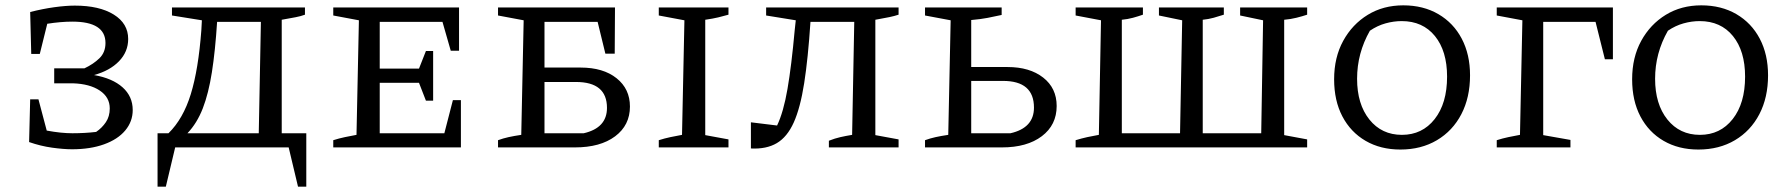

<svg xmlns="http://www.w3.org/2000/svg" viewBox="-20 -552 6702 719"><path d="M89 -20 93 -180H124L155 -63Q182 -58 206 -55.5Q230 -53 251 -53Q298 -53 340 -58Q362 -73 376.5 -94.5Q391 -116 391 -146Q391 -188 353.5 -213Q316 -238 253 -240H183V-296H296Q330 -312 352.5 -334Q375 -356 375 -391Q375 -471 251 -471Q208 -471 157 -463L129 -350H97L93 -507Q140 -519 183.5 -525Q227 -531 260 -531Q352 -531 406 -497.5Q460 -464 460 -406Q460 -358 425.5 -322.5Q391 -287 332 -271Q401 -259 439 -225Q477 -191 477 -140Q477 -97 449 -63.5Q421 -30 369.5 -11.5Q318 7 250 7Q218 7 175 1Q132 -5 89 -20Z M570 147V-53H611Q666 -107 694.5 -199.5Q723 -292 734 -439L736 -476L624 -494V-524H1122V-497Q1106 -491 1087 -487.5Q1068 -484 1035 -478V-53H1127V147H1096L1061 0H636L601 147ZM793 -470Q786 -361 773.5 -281.5Q761 -202 739.5 -146.5Q718 -91 682 -53H949L957 -470Z M1676 -177H1706V0H1228V-27Q1250 -34 1271.5 -38.5Q1293 -43 1315 -47L1324 -476L1228 -494V-524H1699V-362H1668L1637 -470H1402V-295H1549L1575 -361H1602V-175H1575L1549 -242H1402V-53H1644Z M1845 0V-27Q1864 -34 1884.5 -38.5Q1905 -43 1932 -47L1941 -476L1845 -494V-524H2283L2282 -351H2247L2218 -470H2019V-299H2154Q2239 -299 2289 -259Q2339 -219 2339 -153Q2339 -83 2283.5 -41.5Q2228 0 2133 0ZM2019 -53H2166Q2253 -73 2253 -148Q2253 -245 2137 -245H2019Z M2447 0V-27Q2469 -34 2490.5 -38.5Q2512 -43 2534 -47L2543 -476L2447 -494V-524H2708V-497Q2691 -492 2670 -487Q2649 -482 2621 -478V-46L2708 -30V0Z M2792 4V-94L2890 -82Q2914 -132 2929 -219Q2944 -306 2956 -439L2960 -476L2849 -494V-524H3345V-497Q3330 -492 3311 -488Q3292 -484 3258 -478V-46L3345 -30V0H3084V-25Q3107 -34 3127 -38.5Q3147 -43 3171 -47L3179 -470H3015Q3006 -333 2991.5 -240.5Q2977 -148 2952.5 -93.5Q2928 -39 2889 -16Q2850 7 2792 4Z M3444 0V-27Q3463 -34 3483.5 -38.5Q3504 -43 3531 -47L3540 -476L3444 -494V-524H3731V-496Q3704 -490 3678 -485Q3652 -480 3617 -477V-301H3753Q3836 -301 3886.5 -261.5Q3937 -222 3937 -155Q3937 -84 3881.5 -42Q3826 0 3732 0ZM3617 -53H3764Q3852 -73 3852 -149Q3852 -249 3736 -249H3617Z M4875 -497Q4857 -491 4835 -485.5Q4813 -480 4789 -478V-46L4875 -30V0H4008V-27Q4031 -34 4051.5 -38.5Q4072 -43 4095 -47L4103 -476L4008 -494V-524H4260V-497Q4243 -491 4223 -485.5Q4203 -480 4181 -478V-53H4399L4407 -476L4320 -494V-524H4563V-497Q4545 -491 4525 -485.5Q4505 -480 4484 -478V-53H4703L4710 -476L4624 -494V-524H4875Z M5224 8Q5150 8 5094 -24.5Q5038 -57 5007 -116Q4976 -175 4976 -255Q4976 -337 5010 -399Q5044 -461 5102 -496.5Q5160 -532 5235 -532Q5310 -532 5366.5 -499Q5423 -466 5454 -407Q5485 -348 5485 -270Q5485 -187 5452.5 -124.5Q5420 -62 5361 -27Q5302 8 5224 8ZM5230 -47Q5306 -47 5352.5 -106Q5399 -165 5399 -265Q5399 -361 5353.5 -417Q5308 -473 5229 -473Q5199 -473 5168.5 -464.5Q5138 -456 5110 -437Q5062 -353 5062 -257Q5062 -162 5108 -104.5Q5154 -47 5230 -47Z M5585 0V-27Q5607 -34 5628.5 -38.5Q5650 -43 5672 -47L5681 -476L5585 -494V-524H6020V-330H5990L5955 -470H5759V-46L5861 -28V0Z M6340 8Q6266 8 6210 -24.5Q6154 -57 6123 -116Q6092 -175 6092 -255Q6092 -337 6126 -399Q6160 -461 6218 -496.5Q6276 -532 6351 -532Q6426 -532 6482.5 -499Q6539 -466 6570 -407Q6601 -348 6601 -270Q6601 -187 6568.5 -124.5Q6536 -62 6477 -27Q6418 8 6340 8ZM6346 -47Q6422 -47 6468.5 -106Q6515 -165 6515 -265Q6515 -361 6469.5 -417Q6424 -473 6345 -473Q6315 -473 6284.5 -464.5Q6254 -456 6226 -437Q6178 -353 6178 -257Q6178 -162 6224 -104.5Q6270 -47 6346 -47Z"/></svg>

Font: Piazzolla SC
Style: Regular
Weight: 400
Designer: Juan Pablo del Peral
Foundry: Huerta Tipografica
Version: Version 1.330